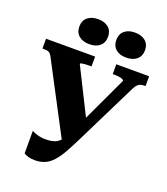

<svg xmlns="http://www.w3.org/2000/svg" viewBox="-166 -1047 1025 1176"><g transform="rotate(20 346.0 -459.5)"><path d="M414 -202Q387 -147 364 -106.5Q341 -66 317.5 -39.5Q294 -13 265.5 0Q237 13 199 13Q174 13 156 7.5Q138 2 127 -5V-152Q139 -145 163.5 -137.5Q188 -130 217 -130Q256 -130 280.5 -140.5Q305 -151 323.5 -176.5Q342 -202 362 -246L541 -628Q541 -634 532.5 -638Q524 -642 510.5 -644Q497 -646 481 -646H468V-710H682V-646H678Q665 -646 653.5 -643.5Q642 -641 632 -632Q622 -623 613 -605ZM427 -296 324 -139 71 -620Q64 -633 56 -638.5Q48 -644 38 -645Q28 -646 15 -646H10V-710H330V-646H314Q300 -646 287 -645Q274 -644 265.5 -642Q257 -640 257 -636ZM363 -851Q363 -812 338 -790.5Q313 -769 270 -769Q227 -769 201.5 -790.5Q176 -812 176 -851Q176 -889 201.5 -910.5Q227 -932 270 -932Q313 -932 338 -910.5Q363 -889 363 -851ZM604 -851Q604 -812 578.5 -790.5Q553 -769 510 -769Q467 -769 442 -790.5Q417 -812 417 -851Q417 -889 442 -910.5Q467 -932 510 -932Q553 -932 578.5 -910.5Q604 -889 604 -851Z"/></g></svg>

Font: Roboto Serif 36pt
Style: Bold
Weight: 700
Version: Version 1.008